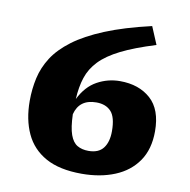

<svg xmlns="http://www.w3.org/2000/svg" viewBox="-82 -813 896 907"><g transform="rotate(10 365.5 -359.5)"><path d="M575.5 -732 611 -647.5Q510.5 -616.5 447 -584.8Q383.5 -553 348.2 -516.2Q313 -479.5 298 -434Q283 -388.5 280 -330Q311.5 -393.5 362.5 -421.5Q413.5 -449.5 471.5 -449.5Q562.5 -449.5 618.8 -399.2Q675 -349 675 -244.5Q675 -158.5 635.5 -101.2Q596 -44 526.5 -15.5Q457 13 368 13Q261.5 13 195.2 -23.8Q129 -60.5 98 -127.5Q67 -194.5 67 -284Q67 -341 78.8 -393.8Q90.5 -446.5 121.2 -494.5Q152 -542.5 209 -585.2Q266 -628 355.8 -665Q445.5 -702 575.5 -732ZM379 -331Q297.5 -331 278.5 -257Q280.5 -193 292.8 -159Q305 -125 327.2 -112Q349.5 -99 381 -99Q429.5 -99 452 -128.5Q474.5 -158 474.5 -209.5Q474.5 -277 449.5 -304Q424.5 -331 379 -331Z"/></g></svg>

Font: Newsreader 6pt
Style: Bold
Weight: 700
Designer: Hugues Gentile
Foundry: Production Type
Version: Version 1.003; ttfautohint (v1.8.3)